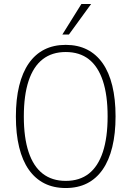

<svg xmlns="http://www.w3.org/2000/svg" viewBox="-20 -939 662 967"><path d="M311 8Q250 8 203.5 -15.5Q157 -39 125 -84.5Q93 -130 76.5 -197.5Q60 -265 60 -352Q60 -439 76.5 -506.5Q93 -574 125 -620Q157 -666 203.5 -689.5Q250 -713 311 -713Q372 -713 418.5 -689.5Q465 -666 497 -620.5Q529 -575 545.5 -507.5Q562 -440 562 -353Q562 -266 545.5 -198.5Q529 -131 497 -85Q465 -39 418.5 -15.5Q372 8 311 8ZM311 -28Q381 -28 427.5 -64.5Q474 -101 498 -173.5Q522 -246 522 -353Q522 -460 498 -532Q474 -604 427.5 -640.5Q381 -677 311 -677Q242 -677 195 -640.5Q148 -604 124 -531.5Q100 -459 100 -352Q100 -246 124 -173.5Q148 -101 195 -64.5Q242 -28 311 -28ZM294 -765 390 -919H439L327 -765Z"/></svg>

Font: Nunito Sans 12pt ExtraLight Condensed
Style: Regular
Weight: 200
Width: 3
Version: Version 3.101;gftools[0.9.27]